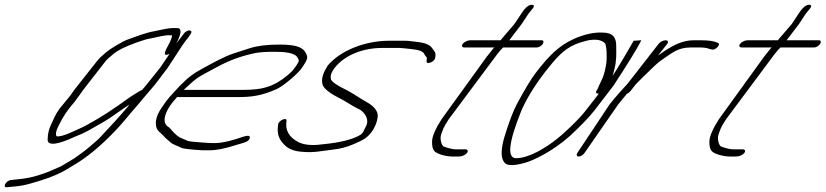

<svg xmlns="http://www.w3.org/2000/svg" viewBox="-53 -651 3445 801"><path d="M713.4 -510 704.5 -498C695.6 -486 689.7 -480 682.7 -470C704.9 -513 706.2 -534 685.2 -534H672.2C644.2 -534 619.3 -526 586.9 -520C556.4 -515 506.7 -496 479.2 -486C459.5 -479 407.6 -448 390.9 -434C378.4 -423 362.3 -410 351.6 -396L260.9 -281C252.6 -271 246.7 -261 240.1 -252L194.9 -197C174.5 -167 176.6 -165 160.3 -132C151.4 -114 146.1 -93 145.8 -70C143.7 -38 196.8 -52 249 -76C259.3 -81 273.3 -86 286.7 -92C321.9 -108 324.3 -112 364.3 -134C386.1 -146 409.8 -161 435.8 -180C461.8 -199 480.5 -210 487.1 -215L477 -202C443.3 -162 402.2 -118 368.4 -82C350.3 -62 336.4 -53 315.2 -34C297.7 -19 274.7 -3 257.7 9L208 39C200.1 44 178.2 53 150.3 65C86.1 90 54.1 94 2.7 99L-7.8 100C-29.3 103 -44.1 133 -23.6 130L-12.1 129C9.9 127 34.9 125 57.8 119C92.8 109 94.6 110 149.5 91C199.2 72 212.5 64 249.5 41C308.9 7 367.6 -42 430.4 -108C457.5 -137 479.8 -164 497.9 -186C517.7 -208 530.8 -224 539.7 -235L594.3 -299L646.5 -368L707.3 -461C714.7 -472 723.6 -484 733.5 -496L741 -507C747.9 -517 746.8 -523 738.3 -524C730.8 -525 718.4 -518 713.4 -510ZM560.1 -300C554.2 -292 547 -284 539.9 -276C536.9 -275 533.3 -273 529.8 -271L513.1 -261C499.9 -253 489.8 -246 479.7 -239C419.2 -195 369.5 -163 331.3 -142C309.5 -130 304.6 -126 279.8 -115C259.7 -106 208.8 -80 185.6 -82C181.9 -82 180.7 -86 180.6 -94C180.5 -102 184.7 -113 191.3 -126C213.4 -171 226.7 -189 259.5 -228L298.1 -281L387.6 -396C392.4 -402 403.1 -412 421.6 -427C440 -442 470.5 -457 517.7 -474C542.3 -483 562.6 -489 577 -491C605.1 -496 628.5 -504 652.5 -504H664.5C665 -495 659.1 -481 648.3 -461C635 -438 623.9 -412 654.1 -426L614.7 -368Z M713.5 -276C733 -294 750.2 -311 771.1 -326C781.2 -333 808.1 -348 853.5 -372C901.2 -398 953.8 -418 1013.7 -430C1029.9 -433 1056.3 -435 1093.5 -435C1135 -435 1178.1 -431 1188.7 -410C1195.3 -397 1196.8 -398 1181 -374C1174.1 -364 1166.1 -354 1155.7 -345C1123.4 -316 1091.1 -297 1060.6 -288C1037.9 -280 1004.3 -276 959.9 -276ZM685.7 -246H936.2C997.4 -246 1037.5 -251 1102.7 -280C1132.1 -295 1190.2 -342 1211 -374C1232.7 -408 1231.7 -412 1222.6 -430C1208.4 -458 1171.8 -465 1110.8 -465C1060.8 -465 1020.7 -460 989.6 -450C967.4 -443 943.5 -435 921.4 -428C881.3 -415 828.7 -385 793.5 -366C752.9 -344 733.8 -330 696.3 -292C661.1 -253 648.7 -244 619.5 -199C600.3 -170 593.5 -144 599.1 -121C603.3 -103 619.8 -96 630.4 -83C638.5 -73 649 -66 658.6 -57C667.2 -48 692.7 -41 704.3 -34C710.8 -31 739.6 -27 791.8 -24H821.8C849.4 -24 884.7 -31 932 -46L965.5 -56C980.5 -61 987.6 -67 989.3 -76C991 -91 971.2 -84 935.4 -72C897.1 -60 867.1 -54 843.1 -54C807.1 -54 775.9 -58 749.5 -60C724.2 -62 727.8 -66 705 -74C692.4 -79 677.9 -90 662.2 -109C657.7 -114 654.1 -119 648.6 -122C626.5 -136 629.3 -168 654.5 -207C666.8 -226 675.3 -233 685.7 -246Z M1313.9 -377C1296.1 -349 1287.7 -325 1291.5 -305C1291.6 -289 1310.7 -269 1356.4 -245C1388.4 -230 1407.6 -213 1449.5 -193C1467.6 -181 1488.3 -155 1474.7 -126C1467.1 -111 1462.9 -102 1461.2 -99C1459.4 -96 1454.6 -92 1451.7 -89C1418.2 -69 1366.2 -56 1292.4 -49C1249.3 -43 1216.3 -46 1192.1 -58C1151.8 -79 1136.4 -108 1142.2 -146C1145.6 -164 1110.1 -150 1107.3 -132C1100.6 -88 1112.8 -64 1143.1 -38C1158.2 -27 1178.1 -20 1203.3 -18C1256.7 -13 1278.9 -20 1337 -27C1365.2 -30 1393.3 -37 1420.8 -49C1459.7 -66 1475.8 -73 1495.4 -98C1513.8 -121 1523.7 -154 1522.9 -171C1521.5 -193 1499.4 -213 1476.7 -225C1453.3 -238 1424.8 -258 1399.2 -272C1351.6 -295 1326.9 -312 1327.3 -323C1324.2 -337 1331.2 -355 1350.8 -377C1393.4 -424 1464.4 -451 1542.1 -451H1602.9C1611.4 -451 1619.9 -451 1627.6 -450C1661.4 -446 1706.9 -445 1715.5 -428C1719.1 -421 1722.6 -416 1726.1 -413C1727.6 -412 1728.1 -409 1727.2 -405L1726.7 -396C1723.9 -378 1761.8 -394 1762.6 -410L1763.6 -420C1764.9 -435 1757.4 -438 1751.4 -448C1738.7 -469 1710.2 -474 1672.1 -478L1655.1 -480C1649.6 -481 1640.7 -481 1630.8 -481H1570.1C1471.2 -481 1367 -441 1313.9 -377Z M1895.3 -13C1901.2 -21 1898.1 -28 1888.5 -28H1875.3H1847.4C1836.4 -28 1820.3 -32 1799.8 -39C1787.8 -43 1782 -74 1786.9 -88C1794.8 -110 1794.7 -116 1819.4 -154L2020.6 -424C2031.9 -439 2041.4 -449 2046.1 -453H2187.2C2195.2 -453 2206.6 -460 2211.6 -468C2216.5 -476 2214.9 -483 2206.9 -483H2071.1C2072.8 -484 2073.4 -485 2074 -486L2123.4 -551L2151.1 -593C2159.5 -606 2186.4 -628 2167.8 -631C2154.8 -633 2138.9 -621 2121.1 -593L2093.2 -551L2039.2 -488C2037.4 -485 2036.8 -484 2035.1 -483H1907.9C1898.3 -483 1883.3 -476 1877.4 -468C1871.5 -460 1874.5 -453 1884.1 -453H2010.1C2008.3 -452 2006.5 -451 2006 -450L1978.1 -415L1789.4 -154C1763.7 -114 1750.5 -83 1749.6 -63C1748.8 -43 1751.9 -29 1758.9 -21C1769 -9 1806.6 2 1834.6 2H1860.6C1873.2 2 1887 -3 1895.3 -13Z M2590.5 -481C2570.2 -446 2547 -405 2518.9 -360C2512.5 -349 2506 -340 2503.1 -334C2504.5 -339 2506.5 -349 2510.4 -363C2519.1 -397 2518.4 -426 2517.7 -455C2519.4 -495 2503.2 -515 2461.4 -515C2427.8 -517 2387 -509 2341.6 -489C2275.9 -459 2237.2 -418 2182.7 -348C2161.9 -321 2135.9 -277 2103.4 -217C2088.1 -188 2069.4 -140 2049.4 -73C2034.8 -19 2037.1 15 2055.2 31C2068.3 41 2096.8 40 2141.2 27C2157.6 22 2184.1 11 2218.1 -8C2252.2 -27 2288.5 -52 2326 -85C2371.8 -128 2405.7 -163 2425.9 -189L2505.9 -293C2562.7 -380 2601.3 -442 2619.5 -477L2622.5 -483ZM2445.1 -260 2389.9 -189C2359.1 -149 2288.2 -84 2269.8 -71C2223.9 -34 2153 9 2100 9C2062 9 2068.6 -55 2119.1 -182C2138.8 -230 2171.8 -287 2222.8 -353C2266.1 -408 2297.6 -445 2347.2 -466C2369.3 -475 2377.1 -476 2397.5 -482C2432.8 -489 2455.6 -485 2470.2 -471C2479.2 -462 2479.2 -401 2476.3 -386C2472.9 -368 2469.5 -342 2456.6 -316C2447.7 -299 2443.6 -288 2440.7 -281L2434.8 -271C2431.8 -264 2434.3 -260 2445.1 -260Z M2694.6 -468 2565.3 -302C2539.1 -274 2513.6 -245 2490.5 -216L2355.6 -13C2350.6 -5 2353.2 2 2361.2 2C2369.2 2 2380.6 -5 2385.6 -13L2526.5 -216C2536.5 -229 2547.2 -241 2556.1 -252L2561.5 -259C2568 -262 2572.2 -265 2576.4 -270L2600.1 -300C2612 -312 2627.4 -328 2649.5 -349C2675.6 -373 2686.3 -387 2712 -404C2751.3 -430 2774.5 -453 2829.2 -453H2863.2C2879.2 -453 2892.7 -452 2903.7 -448C2914.8 -444 2921.3 -443 2926.3 -445C2942.2 -451 2953.6 -470 2941.6 -472C2929 -479 2906 -483 2872 -483H2842C2812.7 -483 2782.7 -475 2750.5 -457C2723.6 -442 2714.7 -435 2692 -419L2730.6 -468C2736.5 -476 2733.5 -483 2723.9 -483C2714.3 -483 2700.5 -476 2694.6 -468Z M3052.3 -13C3058.2 -21 3055.1 -28 3045.5 -28H3032.3H3004.4C2993.4 -28 2977.3 -32 2956.8 -39C2944.8 -43 2939 -74 2943.9 -88C2951.8 -110 2951.7 -116 2976.4 -154L3177.6 -424C3188.9 -439 3198.4 -449 3203.1 -453H3344.2C3352.2 -453 3363.6 -460 3368.6 -468C3373.5 -476 3371.9 -483 3363.9 -483H3228.1C3229.8 -484 3230.4 -485 3231 -486L3280.4 -551L3308.1 -593C3316.5 -606 3343.4 -628 3324.8 -631C3311.8 -633 3295.9 -621 3278.1 -593L3250.2 -551L3196.2 -488C3194.4 -485 3193.8 -484 3192.1 -483H3064.9C3055.3 -483 3040.3 -476 3034.4 -468C3028.5 -460 3031.5 -453 3041.1 -453H3167.1C3165.3 -452 3163.5 -451 3163 -450L3135.1 -415L2946.4 -154C2920.7 -114 2907.5 -83 2906.6 -63C2905.8 -43 2908.9 -29 2915.9 -21C2926 -9 2963.6 2 2991.6 2H3017.6C3030.2 2 3044 -3 3052.3 -13Z"/></svg>

Font: MewTooHand
Style: UltimateItaWide
Weight: 400
Designer: Mew Too, Robert Jablonski
Version: Version 0.77